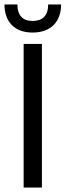

<svg xmlns="http://www.w3.org/2000/svg" viewBox="-36 -841 294 861"><path d="M42 -821H-16C-16 -746 27 -695 110 -695C194 -695 238 -746 238 -821H180C180 -770 154 -747 110 -747C68 -747 42 -770 42 -821ZM70 0H152V-644H70Z"/></svg>

Font: Kanit Light
Style: Regular
Weight: 300
Designer: Katatrad Team
Foundry: CadsonDemak
Version: Version 1.000;PS 001.000;hotconv 1.0.88;makeotf.lib2.5.64775